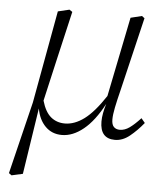

<svg xmlns="http://www.w3.org/2000/svg" viewBox="-50 -537 648 771"><g transform="rotate(5 273.5 -151.5)"><path d="M25 190 14 182 85 -109 153 -482 199 -493 211 -485Q186 -378 166 -290.5Q146 -203 127 -120Q140 -75 163.5 -55.5Q187 -36 220 -36Q259 -36 298 -65Q337 -94 381 -161L446 -482L491 -493L502 -485L432 -191Q421 -147 415 -117.5Q409 -88 409 -69Q409 -48 418 -39Q427 -30 442 -30Q462 -30 481.5 -44Q501 -58 525 -84L540 -66Q514 -34 485.5 -11Q457 12 426 12Q366 12 366 -57Q366 -73 369.5 -91.5Q373 -110 379 -129Q342 -59 299 -24Q256 11 212 11Q172 11 145.5 -15.5Q119 -42 111 -87L70 180Z"/></g></svg>

Font: Source Serif 4 SmText Light
Style: Italic
Weight: 300
Italic angle: -12°
Designer: Frank Grießhammer
Foundry: Adobe
Version: Version 4.005;hotconv 1.1.0;makeotfexe 2.6.0